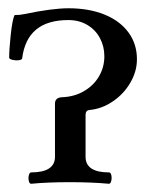

<svg xmlns="http://www.w3.org/2000/svg" viewBox="-20 -445 382 469"><path d="M56.2 -23.9Q85 -23.9 99.6 -33.4Q114.3 -43 114.3 -62V-191.9Q114.3 -206.5 131.3 -207.5Q161.1 -208.5 184.8 -222.2Q208.5 -235.8 221.7 -258.3Q234.9 -280.8 234.9 -307.6Q234.9 -332 223.9 -352.3Q212.9 -372.6 192.9 -384.3Q172.9 -396 147 -396Q96.2 -396 68.1 -372.6Q40 -349.1 34.2 -302.7Q33.7 -298.8 25.9 -297.9Q18.1 -296.9 10.3 -298.8Q2.4 -300.8 2.4 -304.2Q2.4 -324.2 6.3 -360.8Q10.3 -397.5 15.6 -408.2Q29.3 -408.2 39.6 -410.6Q107.4 -424.8 147.5 -424.8Q196.8 -424.8 234.6 -409.7Q272.5 -394.5 293.5 -366.2Q314.5 -337.9 314.5 -300.3Q314.5 -270.5 298.3 -242.9Q282.2 -215.3 255.6 -197.3Q229 -179.2 198.7 -176.3Q193.8 -175.8 191.4 -172.9Q189 -169.9 189 -164.1V-62Q189 -43 203.4 -33.4Q217.8 -23.9 246.1 -23.9Q250.5 -23.9 252 -16.8Q253.4 -9.8 251.7 -2.9Q250 3.9 246.1 3.9Q204.1 0 150.4 0Q96.2 0 56.2 3.9Q51.8 3.9 50.3 -3.2Q48.8 -10.3 50.5 -17.1Q52.2 -23.9 56.2 -23.9Z"/></svg>

Font: Junicode Two Beta VF
Style: Regular
Weight: 400
Designer: Peter S. Baker
Foundry: Briery Creek Software
Version: Version 1.031 beta; ttfautohint (v1.8.1.43-b0c9)